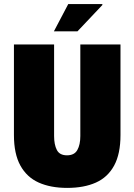

<svg xmlns="http://www.w3.org/2000/svg" viewBox="-20 -905 656 937"><path d="M308 12Q227 12 169 -14Q111 -40 79.5 -97Q48 -154 48 -246V-688H244V-241Q244 -199 257.5 -173Q271 -147 307 -147Q343 -147 357.5 -173Q372 -199 372 -241V-688H568V-246Q568 -154 537 -97Q506 -40 448 -14Q390 12 308 12ZM243 -752 313 -885H479L480 -881L358 -752Z"/></svg>

Font: Archivo Condensed Black
Style: Regular
Weight: 900
Width: 3
Designer: Hector Gatti
Foundry: Omnibus-Type
Version: Version 2.001